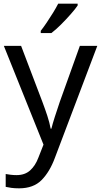

<svg xmlns="http://www.w3.org/2000/svg" viewBox="-20 -786 550 1046"><path d="M1 -536H95L211 -231Q226 -191 238 -154.5Q250 -118 256 -85H260Q266 -110 279 -150.5Q292 -191 306 -232L415 -536H510L279 74Q251 150 206.5 195Q162 240 84 240Q60 240 42 237.5Q24 235 11 232V162Q22 164 37.5 166Q53 168 70 168Q116 168 144.5 142Q173 116 189 73L217 2ZM403 -756Q391 -738 366 -709.5Q341 -681 312.5 -652.5Q284 -624 260 -606H202V-618Q217 -637 234.5 -663Q252 -689 269 -716.5Q286 -744 297 -766H403Z"/></svg>

Font: Noto Sans SignWriting
Style: Regular
Weight: 400
Designer: Monotype Design Team
Foundry: Monotype Imaging Inc.
Version: Version 2.004; ttfautohint (v1.8.4.7-5d5b)